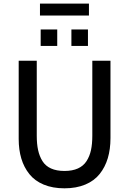

<svg xmlns="http://www.w3.org/2000/svg" viewBox="-20 -1023 707 1053"><path d="M199.2 -938V-1003.4H467.8V-938ZM203.1 -771V-861.3H293.9V-771ZM371.6 -771V-861.3H462.4V-771ZM82.5 -260.7V-689.9H181.6V-278.8Q181.6 -233.4 189 -199.7Q196.3 -166 212.9 -139.4Q229.5 -112.8 259.8 -99.1Q290 -85.4 333.5 -85.4Q377 -85.4 407.2 -99.1Q437.5 -112.8 454.6 -139.4Q471.7 -166 479 -199.7Q486.3 -233.4 486.3 -278.8V-689.9H585.9V-265.6Q585.9 -205.1 571.3 -155.8Q556.6 -106.4 526.6 -68.8Q496.6 -31.2 447.5 -10.7Q398.4 9.8 333.5 9.8Q268.6 9.8 219.5 -10.7Q170.4 -31.2 140.9 -68.4Q111.3 -105.5 96.9 -153.6Q82.5 -201.7 82.5 -260.7Z"/></svg>

Font: HK Grotesk Medium
Style: Regular
Weight: 500
Designer: Alfredo Marco Pradil and Stefan Peev
Foundry: Hanken Design Co.
Version: Version 1.045;PS 001.045;hotconv 1.0.88;makeotf.lib2.5.64775